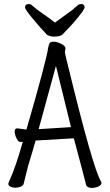

<svg xmlns="http://www.w3.org/2000/svg" viewBox="-20 -916 540 944"><path d="M432 8Q412 8 404 -4Q396 -39 343 -236L155 -225Q145 -188 118 -99L96 -11Q93 -3 81 2Q69 7 56 7Q43 7 32 2Q21 -3 21 -12Q21 -16 24 -22Q59 -99 92 -219Q87 -218 81 -218Q72 -218 66 -227.5Q60 -237 56 -248.5Q52 -260 52 -270Q52 -285 65 -285Q90 -281 110 -279Q210 -625 217 -682Q220 -698 224.5 -704.5Q229 -711 243 -711Q259 -711 278 -702Q297 -693 301 -683Q302 -682 302 -679Q302 -675 300.5 -669.5Q299 -664 299 -659Q299 -654 315 -590Q437 -89 476 -25Q479 -21 479 -17Q479 -6 463.5 1Q448 8 432 8ZM170 -281 329 -291Q304 -390 270 -531L255 -592ZM247 -736Q224 -736 210 -746Q176 -782 139.5 -826Q103 -870 103 -880Q103 -896 122 -896Q132 -896 137 -890Q160 -869 191.5 -848Q223 -827 250 -805Q281 -828 310.5 -848.5Q340 -869 362 -890Q368 -896 379 -896Q396 -896 396 -880Q396 -875 385 -858Q347 -807 301 -761L289 -748Q278 -736 247 -736Z"/></svg>

Font: LXGW WenKai Mono Lite
Style: Regular
Weight: 400
Monospace: yes
Designer: LXGW / Fontworks Inc.
Foundry: LXGW / Fontworks Inc.
Version: Version 1.520; June 14, 2025